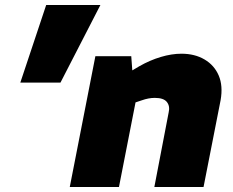

<svg xmlns="http://www.w3.org/2000/svg" viewBox="-20 -745 927 765"><path d="M61 -416 164 -725H380L221 -416ZM258 0 360 -521H503L510 -425L469 -442L535 -481Q577 -505 620.5 -518Q664 -531 703 -531Q756 -531 795 -508Q834 -485 851.5 -444Q869 -403 859 -346L791 0H595L652 -297Q658 -322 645 -338.5Q632 -355 597 -355Q584 -355 571 -352.5Q558 -350 544 -345L520 -337L454 0Z"/></svg>

Font: REM ExtraBold
Style: Italic
Weight: 800
Italic angle: -11°
Designer: Octavio Pardo
Foundry: Ashler Design
Version: Version 1.005;gftools[0.9.28]